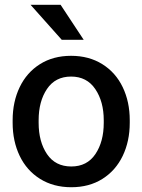

<svg xmlns="http://www.w3.org/2000/svg" viewBox="-20 -775 597 805"><path d="M108 -755H234L331 -608H239ZM278 -541Q353 -541 409 -506Q465 -471 494.5 -409.5Q524 -348 524 -271V-260Q524 -183 494.5 -121.5Q465 -60 409.5 -25Q354 10 279 10Q204 10 148 -25Q92 -60 62.5 -121.5Q33 -183 33 -260V-271Q33 -348 62.5 -409.5Q92 -471 147.5 -506Q203 -541 278 -541ZM279 -77Q345 -77 380 -129Q415 -181 415 -260V-271Q415 -349 379.5 -401.5Q344 -454 278 -454Q212 -454 177 -402Q142 -350 142 -271V-260Q142 -181 177 -129Q212 -77 279 -77Z"/></svg>

Font: Freesentation 6 SemiBold
Style: Regular
Weight: 600
Designer: glyphs from Roboto by Christian Robertson / Hangul glyphs from Noto Sans CJK(Source Han Sans) by Jang Soo-young and Kang
Foundry: PT&
Version: Version 2.001